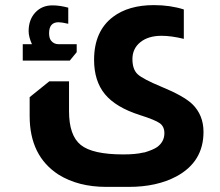

<svg xmlns="http://www.w3.org/2000/svg" viewBox="-20 -492 862 751"><path d="M250 -57Q250 38 296 75Q342 112 462 112Q511 112 539 105Q541 105 546 104Q579 94 595 83Q623 62 623 29Q623 3 605 -10Q587 -23 527 -42Q433 -72 390.5 -123.5Q348 -175 348 -258Q348 -370 422 -426Q483 -472 582 -472Q646 -472 699 -455V-340Q650 -352 612 -352Q560 -352 529 -327Q498 -302 498 -261Q498 -221 518 -202Q538 -183 613 -152Q698 -117 732 -85Q776 -42 776 24Q776 141 670 198Q593 239 484 239H396Q286 239 209 191Q96 118 96 -38V-112L173 -174H250ZM105 -319Q92 -348 92 -370Q92 -415 118 -443Q144 -471 185 -471Q214 -471 247 -462V-399Q221 -405 209 -405Q172 -405 172 -362Q172 -344 179 -334Q190 -319 210 -319H280V-288L253 -255H69V-319Z"/></svg>

Font: Almarai ExtraBold
Style: Regular
Weight: 800
Designer: Boutros International 2019
Foundry: Created by Boutros International 2019
Version: Version 1.10